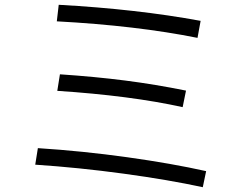

<svg xmlns="http://www.w3.org/2000/svg" viewBox="-20 -778 1040 801"><path d="M225 -758Q551 -740 817 -691L804 -620Q550 -671 217 -689ZM230 -468Q378 -458 502.5 -442Q627 -426 756 -400L742 -331Q524 -379 219 -399ZM138 -160Q325 -148 511 -122Q697 -96 840 -64L826 3Q683 -28 495.5 -53.5Q308 -79 127 -91Z"/></svg>

Font: PlemolJP35 Console
Style: Regular
Weight: 400
Version: v2.0.3; ttfautohint (v1.8.4.7-5d5b-dirty) -l 6 -r 45 -G 200 